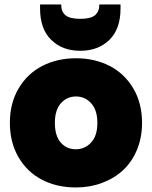

<svg xmlns="http://www.w3.org/2000/svg" viewBox="-20 -827 676 854"><path d="M611.8 -280.8Q611.8 -214.8 589.1 -160.4Q566.4 -106 526.9 -69.6Q487.3 -33.2 433.3 -13.2Q379.4 6.8 316.9 6.8Q233.4 6.8 167.2 -27.3Q101.1 -61.5 62.5 -127.4Q23.9 -193.4 23.9 -280.8Q23.9 -367.7 62.7 -433.6Q101.6 -499.5 168 -533.7Q234.4 -567.9 317.9 -567.9Q401.4 -567.9 467.8 -533.7Q534.2 -499.5 573 -433.6Q611.8 -367.7 611.8 -280.8ZM224.1 -280.8Q224.1 -222.7 250.2 -192.9Q276.4 -163.1 316.9 -163.1Q357.4 -163.1 385.3 -193.1Q413.1 -223.1 413.1 -280.8Q413.1 -337.4 385.5 -367.7Q357.9 -397.9 317.9 -397.9Q277.8 -397.9 251 -367.9Q224.1 -337.9 224.1 -280.8ZM516.1 -789.1Q516.1 -698.2 466.6 -649.7Q417 -601.1 336.9 -601.1Q257.3 -601.1 207.8 -649.7Q158.2 -698.2 158.2 -789.1V-807.1H252Q252 -775.4 271.2 -759.3Q290.5 -743.2 336.9 -743.2Q383.3 -743.2 402.6 -759.3Q421.9 -775.4 421.9 -807.1H516.1Z"/></svg>

Font: Poppins ExtraBold
Style: Regular
Weight: 800
Designer: Ninad Kale (Devanagari), Jonny Pinhorn (Latin)
Foundry: Indian Type Foundry
Version: Version 3.200;PS 1.000;hotconv 16.6.54;makeotf.lib2.5.65590